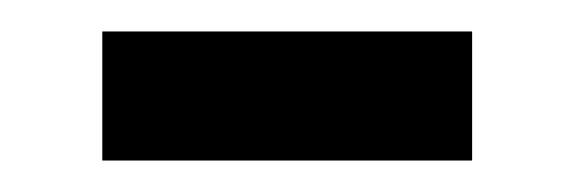

<svg xmlns="http://www.w3.org/2000/svg" viewBox="-20 -383 366 122"><path d="M45 -363V-281H280V-363Z"/></svg>

Font: Economica
Style: Bold
Weight: 700
Designer: Vicente Lamonaca
Foundry: Vicente Lamonaca
Version: Version 1.100